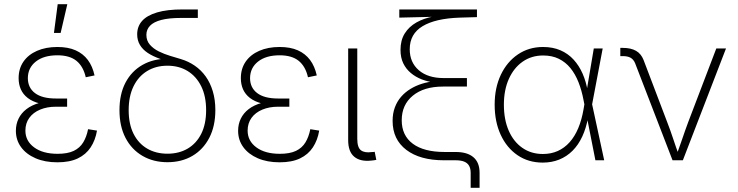

<svg xmlns="http://www.w3.org/2000/svg" viewBox="-20 -773 3558 926"><path d="M256.8 9.8Q196.3 9.8 151.4 -9.8Q106.4 -29.3 81.5 -63.5Q56.6 -97.7 56.6 -142.1Q56.6 -174.3 69.6 -200.9Q82.5 -227.5 107.7 -246.8Q132.8 -266.1 169.9 -276.6Q207 -287.1 255.4 -287.1H303.7V-258.3H249Q207 -258.3 173.6 -244.4Q140.1 -230.5 121.3 -204.6Q102.5 -178.7 102.5 -143.1Q102.5 -93.3 144.5 -62.3Q186.5 -31.2 257.8 -31.2Q306.2 -31.2 335.7 -45.4Q365.2 -59.6 381.3 -86.2Q397.5 -112.8 404.8 -149.9L447.8 -143.1Q439.9 -96.7 417.2 -62.3Q394.5 -27.8 355.2 -9Q315.9 9.8 256.8 9.8ZM255.4 -264.6Q206.5 -264.6 171.4 -273.9Q136.2 -283.2 113.8 -300.5Q91.3 -317.9 80.6 -342Q69.8 -366.2 69.8 -396Q69.8 -441.9 93 -475.6Q116.2 -509.3 158.4 -527.8Q200.7 -546.4 256.8 -546.4Q308.6 -546.4 344.7 -530.3Q380.9 -514.2 403.6 -483.9Q426.3 -453.6 436 -409.2L393.6 -400.4Q381.8 -452.6 348.9 -479.5Q315.9 -506.3 256.8 -506.3Q191.4 -506.3 153.1 -476.3Q114.7 -446.3 114.3 -396.5Q114.3 -350.1 148.7 -324Q183.1 -297.9 249.5 -297.9H303.7V-264.6ZM240.2 -614.3 258.3 -752.9H304.7L272.5 -614.3Z M787.6 9.3Q719.7 9.3 667.2 -21.2Q614.7 -51.8 585.4 -107.9Q556.2 -164.1 556.2 -241.7Q556.2 -319.3 585.4 -374.8Q614.7 -430.2 667.2 -460Q719.7 -489.7 787.6 -489.7L823.7 -468.8Q783.2 -478 749.8 -490Q716.3 -502 692.1 -518.1Q668 -534.2 654.8 -556.4Q641.6 -578.6 641.6 -607.4Q641.6 -645.5 665.3 -672.1Q689 -698.7 737.5 -713.1Q786.1 -727.5 860.4 -727.5H934.1V-686.5H854Q794.9 -686.5 757.8 -676.8Q720.7 -667 703.4 -648.7Q686 -630.4 686 -605Q686 -576.7 702.9 -557.4Q719.7 -538.1 745.8 -525.1Q772 -512.2 800.3 -503.7Q828.6 -495.1 851.6 -488.3Q888.2 -477.5 918.9 -456.5Q949.7 -435.5 971.9 -404.5Q994.1 -373.5 1006.3 -332.8Q1018.6 -292 1018.6 -242.2Q1018.6 -164.6 989.3 -108.2Q960 -51.8 908 -21.2Q856 9.3 787.6 9.3ZM787.6 -31.7Q843.3 -31.7 885.3 -56.4Q927.2 -81.1 950.7 -127.9Q974.1 -174.8 974.1 -241.7Q974.1 -308.6 950.7 -356.4Q927.2 -404.3 885.3 -430.2Q843.3 -456.1 787.6 -456.1Q731.9 -456.1 689.7 -430.4Q647.5 -404.8 624 -356.7Q600.6 -308.6 600.6 -241.7Q600.6 -174.8 624 -127.9Q647.5 -81.1 689.7 -56.4Q731.9 -31.7 787.6 -31.7Z M1328.6 9.8Q1268.1 9.8 1223.1 -9.8Q1178.2 -29.3 1153.3 -63.5Q1128.4 -97.7 1128.4 -142.1Q1128.4 -174.3 1141.4 -200.9Q1154.3 -227.5 1179.4 -246.8Q1204.6 -266.1 1241.7 -276.6Q1278.8 -287.1 1327.1 -287.1H1375.5V-258.3H1320.8Q1278.8 -258.3 1245.4 -244.4Q1211.9 -230.5 1193.1 -204.6Q1174.3 -178.7 1174.3 -143.1Q1174.3 -93.3 1216.3 -62.3Q1258.3 -31.2 1329.6 -31.2Q1377.9 -31.2 1407.5 -45.4Q1437 -59.6 1453.1 -86.2Q1469.2 -112.8 1476.6 -149.9L1519.5 -143.1Q1511.7 -96.7 1489 -62.3Q1466.3 -27.8 1427 -9Q1387.7 9.8 1328.6 9.8ZM1327.1 -264.6Q1278.3 -264.6 1243.2 -273.9Q1208 -283.2 1185.5 -300.5Q1163.1 -317.9 1152.3 -342Q1141.6 -366.2 1141.6 -396Q1141.6 -441.9 1164.8 -475.6Q1188 -509.3 1230.2 -527.8Q1272.5 -546.4 1328.6 -546.4Q1380.4 -546.4 1416.5 -530.3Q1452.6 -514.2 1475.3 -483.9Q1498 -453.6 1507.8 -409.2L1465.3 -400.4Q1453.6 -452.6 1420.7 -479.5Q1387.7 -506.3 1328.6 -506.3Q1263.2 -506.3 1224.9 -476.3Q1186.5 -446.3 1186 -396.5Q1186 -350.1 1220.5 -324Q1254.9 -297.9 1321.3 -297.9H1375.5V-264.6Z M1770.5 1.5Q1717.8 7.3 1688.5 -17.1Q1659.2 -41.5 1659.2 -97.2V-539.1H1703.1V-103.5Q1703.1 -61.5 1720.9 -48.1Q1738.8 -34.7 1772.9 -39.6Q1778.8 -40 1781 -40Q1783.2 -40 1787.1 -41L1794.9 -2Q1790 -1 1783.7 0Q1777.3 1 1770.5 1.5Z M2250 132.8V61Q2250 40 2242.4 26.6Q2234.9 13.2 2219 6.6Q2203.1 0 2177.2 0H2121.1Q2005.4 0 1939.5 -50.3Q1873.5 -100.6 1873.5 -189.9Q1873.5 -226.1 1884.5 -255.4Q1895.5 -284.7 1914.8 -306.6Q1934.1 -328.6 1959.7 -344.2Q1985.4 -359.9 2015.1 -369.1Q2044.9 -378.4 2076.2 -381.3V-375Q2043.5 -378.9 2014.2 -390.1Q1984.9 -401.4 1961.7 -420.7Q1938.5 -439.9 1925 -467.5Q1911.6 -495.1 1911.6 -532.2Q1911.6 -579.1 1932.1 -611.8Q1952.6 -644.5 1988.5 -664.8Q2024.4 -685.1 2070.3 -693.4L2069.3 -691.9L1905.8 -688V-727.5H2280.3V-690.4L2197.8 -688Q2080.1 -684.1 2018.1 -646.7Q1956.1 -609.4 1956.1 -535.6Q1956.1 -472.2 1999.8 -434.3Q2043.5 -396.5 2120.1 -396.5H2231.9V-355.5H2116.7Q2024.4 -355.5 1970.9 -311.5Q1917.5 -267.6 1917.5 -192.9Q1917.5 -119.6 1970.9 -79.8Q2024.4 -40 2124.5 -40H2177.7Q2233.9 -40 2263.4 -14.6Q2293 10.7 2293 60.5V132.8Z M2597.7 11.2Q2528.3 11.2 2476.1 -24.4Q2423.8 -60.1 2394.8 -123Q2365.7 -186 2365.7 -268.1Q2365.7 -349.6 2395.5 -412.4Q2425.3 -475.1 2478 -510.7Q2530.8 -546.4 2599.1 -546.4Q2646 -546.4 2682.9 -530.5Q2719.7 -514.6 2746.3 -485.6Q2772.9 -456.5 2790 -417.5Q2807.1 -378.4 2814.5 -332H2829.1L2835.4 -271.5L2894 0H2851.6L2794.4 -290Q2785.6 -336.9 2770 -376.5Q2754.4 -416 2731 -444.8Q2707.5 -473.6 2675 -489.5Q2642.6 -505.4 2599.6 -505.4Q2543.5 -505.4 2500.7 -475.6Q2458 -445.8 2434.1 -392.3Q2410.2 -338.9 2410.2 -268.1Q2410.2 -196.8 2433.3 -143.3Q2456.5 -89.8 2499 -60.1Q2541.5 -30.3 2598.1 -30.3Q2637.7 -30.3 2669.9 -44.7Q2702.1 -59.1 2727.1 -86.9Q2752 -114.7 2768.8 -154.8Q2785.6 -194.8 2794.4 -246.1L2843.8 -539.1H2886.7L2835.4 -268.1L2829.6 -207H2816.4Q2807.1 -155.3 2788.3 -114.7Q2769.5 -74.2 2741.5 -46.1Q2713.4 -18.1 2677.2 -3.4Q2641.1 11.2 2597.7 11.2Z M3223.6 0 3043 -468.3Q3035.2 -486.8 3021 -494.6Q3006.8 -502.4 2983.4 -502.4H2971.7V-542H2984.4Q3022.9 -542 3047.6 -527.8Q3072.3 -513.7 3084 -483.4L3198.2 -183.1Q3213.9 -142.6 3227.3 -101.8Q3240.7 -61 3255.4 -21.5H3241.7Q3256.3 -61 3270 -101.8Q3283.7 -142.6 3298.8 -183.1L3434.6 -539.1H3481.4L3273.4 0Z"/></svg>

Font: Inter 18pt ExtraLight
Style: Regular
Weight: 250
Designer: Rasmus Andersson
Foundry: rsms
Version: Version 4.001;git-66647c0bb